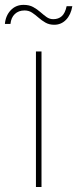

<svg xmlns="http://www.w3.org/2000/svg" viewBox="-48 -753 311 773"><path d="M96.7 0V-545.9H119.1V0ZM170.4 -653.3Q149.9 -653.3 134.8 -662.1Q119.6 -670.9 106.9 -682.1Q94.2 -693.4 81.1 -702.1Q67.9 -710.9 50.8 -710.9Q26.9 -710.9 11.7 -696.5Q-3.4 -682.1 -5.9 -656.7H-28.3Q-25.4 -689.9 -4.9 -711.7Q15.6 -733.4 46.9 -733.4Q69.8 -733.4 85.7 -724.6Q101.6 -715.8 114.3 -704.6Q127 -693.4 139.2 -684.6Q151.4 -675.8 166.5 -675.8Q187.5 -675.8 200.9 -688Q214.4 -700.2 220.2 -728H243.2Q237.3 -693.4 217.8 -673.3Q198.2 -653.3 170.4 -653.3Z"/></svg>

Font: Inter Thin
Style: Regular
Weight: 250
Designer: Rasmus Andersson
Foundry: rsms
Version: Version 4.001;git-66647c0bb